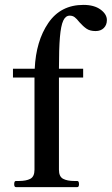

<svg xmlns="http://www.w3.org/2000/svg" viewBox="-20 -765 457 785"><path d="M417 -683Q417 -663 404.5 -650.5Q392 -638 371 -638Q348 -638 334 -647.5Q320 -657 304 -675Q294 -688 285.5 -694.5Q277 -701 265 -701Q248 -701 238.5 -680.5Q229 -660 225 -613Q221 -566 221 -484H320V-448H221V-71Q221 -43 238 -34Q255 -25 284 -25H296Q303 -25 303 -12Q303 0 296 0H45Q38 0 38 -12Q38 -25 45 -25H57Q87 -25 104 -34Q121 -43 121 -71V-448H33V-484H122Q127 -597 177.5 -671Q228 -745 321 -745Q365 -745 391 -726Q417 -707 417 -683Z"/></svg>

Font: Shippori Mincho SemiBold
Style: Regular
Weight: 600
Designer: FONTDASU
Foundry: FONTDASU / Google Inc. / but / Adobe
Version: Version 3.110; ttfautohint (v1.8.3)